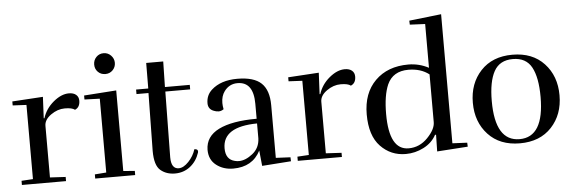

<svg xmlns="http://www.w3.org/2000/svg" viewBox="-50 -926 3297 1101"><g transform="rotate(-5 1599.0 -375.0)"><path d="M351 -500Q377 -500 392 -487.5Q407 -475 407 -453Q407 -415 378 -403Q362 -416 320 -416Q278 -416 239.5 -388.5Q201 -361 201 -326V-29L291 -24V0H37V-24L103 -28V-455L24 -459V-482L201 -493L195 -370H199Q216 -424 261.5 -462Q307 -500 351 -500Z M629 -651.5Q629 -627 612 -609.5Q595 -592 569.5 -592Q544 -592 527 -609Q510 -626 510 -651.5Q510 -677 527 -694.5Q544 -712 569 -712Q594 -712 611.5 -694Q629 -676 629 -651.5ZM459 0V-24L525 -29V-454L437 -457V-480L623 -493V-29L689 -24V0Z M1060 -104Q1060 -101 1059 -97Q1043 -48 1005.5 -18.5Q968 11 918 11Q868 11 834.5 -17.5Q801 -46 801 -129Q801 -152 806 -462H737V-488H807L808 -635H906L903 -488H1046V-462H903Q898 -139 898 -84Q898 -17 942 -17Q969 -17 998.5 -48Q1028 -79 1040 -118Q1060 -118 1060 -104Z M1213 -108Q1213 -43 1266 -31Q1278 -28 1289 -28Q1327 -28 1368 -60.5Q1409 -93 1411 -148V-234Q1213 -232 1213 -108ZM1253 12Q1196 12 1155.5 -19.5Q1115 -51 1115 -108Q1116 -185 1192.5 -223Q1269 -261 1411 -261V-347Q1411 -474 1319 -474Q1272 -474 1243 -435Q1223 -408 1223 -368Q1223 -351 1227 -332Q1213 -322 1198.5 -322Q1184 -322 1170 -328Q1138 -340 1138 -374Q1138 -420 1171 -450Q1225 -499 1320 -499Q1415 -499 1458 -458.5Q1501 -418 1501 -331V-28L1585 -24L1586 -1L1419 11L1410 -78Q1364 12 1253 12Z M1939 -500Q1965 -500 1980 -487.5Q1995 -475 1995 -453Q1995 -415 1966 -403Q1950 -416 1908 -416Q1866 -416 1827.5 -388.5Q1789 -361 1789 -326V-29L1879 -24V0H1625V-24L1691 -28V-455L1612 -459V-482L1789 -493L1783 -370H1787Q1804 -424 1849.5 -462Q1895 -500 1939 -500Z M2421 -153V-428Q2373 -465 2302 -465Q2213 -465 2180 -392Q2153 -330 2153 -223Q2153 -16 2265 -16Q2328 -16 2374.5 -64Q2421 -112 2421 -153ZM2246 15Q2160 15 2101 -46.5Q2042 -108 2042 -230.5Q2042 -353 2113.5 -424Q2185 -495 2304 -495Q2366 -495 2421 -466V-718L2333 -722L2332 -745L2517 -766V-23L2602 -19L2603 4L2426 16L2428 -80H2422Q2398 -35 2349 -10Q2300 15 2246 15Z M3153 -244Q3153 -133 3086 -61Q3019 11 2903.5 11Q2788 11 2721 -61Q2654 -133 2654 -244Q2654 -355 2721 -427Q2788 -499 2903.5 -499Q3019 -499 3086 -427Q3153 -355 3153 -244ZM2763 -244Q2763 -13 2903.5 -13Q3044 -13 3044 -244Q3044 -356 3012 -415Q2980 -474 2904 -474Q2828 -474 2795.5 -415Q2763 -356 2763 -244Z"/></g></svg>

Font: Rufina
Style: Regular
Weight: 400
Designer: Martin Sommaruga
Foundry: Martin Sommaruga
Version: Version 1.001